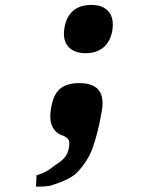

<svg xmlns="http://www.w3.org/2000/svg" viewBox="-20 -580 640 760"><path d="M197.5 74Q222.5 59.5 235.8 43.5Q249 27.5 253 3.5Q254.5 -5 254.5 -11.5Q254.5 -22.5 249.5 -29.2Q244.5 -36 233.5 -41.5Q179 -57.5 179 -120Q179 -133 182.5 -154Q191.5 -206.5 218 -228.8Q244.5 -251 294 -251Q339.5 -251 362.8 -231.5Q386 -212 386 -171Q386 -159.5 382.5 -137.5Q375 -95.5 366.5 -61Q358 -26.5 345.5 9.5Q322 68.5 276 111.5Q247 131.5 214.2 143Q181.5 154.5 178.5 155.5Q156 159 122.5 159L124.5 114Q146 107.5 162.5 98.8Q179 90 197.5 74ZM233 -447.5Q233 -457.5 235.5 -472.5Q243.5 -515.5 270.2 -538Q297 -560.5 341 -560.5Q382 -560.5 404.2 -540Q426.5 -519.5 426.5 -482.5Q426.5 -469.5 424.5 -458Q416.5 -415 389.5 -392.2Q362.5 -369.5 319.5 -369.5Q278 -369.5 255.5 -390Q233 -410.5 233 -447.5Z"/></svg>

Font: JuliaMono MediumItalic
Style: Regular
Weight: 500
Italic angle: -9°
Monospace: yes
Designer: cormullion
Foundry: corm
Version: Version 0.049; ttfautohint (v1.8.4)